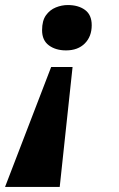

<svg xmlns="http://www.w3.org/2000/svg" viewBox="-75 -562 474 762"><path d="M213 -296 162 180H-55L128 -296ZM194 -542Q236 -542 262.5 -522.5Q289 -503 289 -462Q289 -417 261.5 -389.5Q234 -362 187 -362Q146 -362 119 -382Q92 -402 92 -442Q92 -480 107.5 -501.5Q123 -523 146.5 -532.5Q170 -542 194 -542Z"/></svg>

Font: Noto Serif Tamil Black
Style: Italic
Weight: 900
Italic angle: -12°
Designer: Indian Type Foundry, Tom Grace, and the Monotype Design Team
Foundry: Monotype Imaging Inc.
Version: Version 2.003; ttfautohint (v1.8.4.7-5d5b)